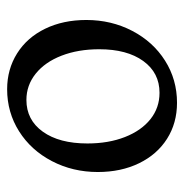

<svg xmlns="http://www.w3.org/2000/svg" viewBox="-9 -495 516 538"><g transform="rotate(-90 249.0 -226.0)"><path d="M36 -210Q36 -280 66.5 -338.5Q97 -397 150 -430.5Q203 -464 268 -464Q324 -464 368.5 -436Q413 -408 437.5 -357.5Q462 -307 462 -242Q462 -172 431.5 -113.5Q401 -55 348 -21.5Q295 12 230 12Q173 12 129 -16Q85 -44 60.5 -94.5Q36 -145 36 -210ZM380 -206Q380 -265 362 -311.5Q344 -358 311.5 -384Q279 -410 238 -410Q182 -410 149 -364Q116 -318 116 -239Q116 -180 134 -134Q152 -88 184 -62.5Q216 -37 258 -37Q314 -37 347 -82.5Q380 -128 380 -206Z"/></g></svg>

Font: Sahitya
Style: Regular
Weight: 400
Designer: Juan Pablo del Peral
Foundry: Juan Pablo del Peral (http://www.huertatipografica.com)
Version: Version 1.001;PS 001.000;hotconv 1.0.70;makeotf.lib2.5.58329